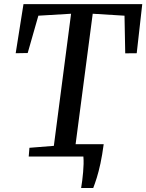

<svg xmlns="http://www.w3.org/2000/svg" viewBox="-20 -763 714 936"><path d="M375.5 153.5Q378.5 136 381 116.2Q383.5 96.5 385.2 76.2Q387 56 387.5 36.8Q388 17.5 386.5 0L332 -60H485.5Q478.5 -7 469.8 33.5Q461 74 451.8 103.5Q442.5 133 434.5 153.5ZM120 0 123.5 -42.5 242.5 -52 326.5 -696 167 -686.5 115 -504.5 56.5 -503.5 94.5 -743H673.5L646.5 -503.5L590.5 -503L587 -686.5L432 -696L347.5 -52L470 -42.5L466.5 0Z"/></svg>

Font: Merriweather 20pt
Style: Italic
Weight: 400
Italic angle: -7.8°
Version: Version 2.101